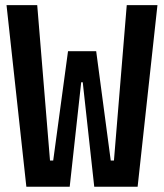

<svg xmlns="http://www.w3.org/2000/svg" viewBox="-20 -713 626 733"><path d="M80.6 0H246.1L290 -398.9H295.9L339.8 0H505.4L581.1 -693.4H463.9L415 -100.1H402.8L347.2 -517.6H239.7L183.1 -100.1H170.9L122.1 -693.4H4.9Z"/></svg>

Font: Cascadia Code NF SemiBold
Style: Regular
Weight: 600
Monospace: yes
Designer: Aaron Bell
Foundry: Saja Typeworks
Version: Version 2404.023